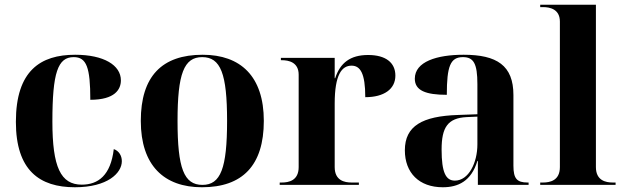

<svg xmlns="http://www.w3.org/2000/svg" viewBox="-20 -780 2634 810"><path d="M296 10C434 10 494 -50 494 -100C494 -124 481 -144 460 -151C447 -40 394 -1 325 -1C236 -1 201 -75 201 -267C201 -474 224 -539 291 -539C345 -539 361 -496 361 -359C465 -359 490 -403 490 -441C490 -505 418 -549 297 -549C151 -549 47 -482 47 -266C47 -61 147 10 296 10Z M832 10C1003 10 1093 -82 1093 -270C1093 -458 995 -549 835 -549C663 -549 574 -458 574 -270C574 -82 672 10 832 10ZM834 0C756 0 729 -70 729 -270C729 -469 756 -539 833 -539C911 -539 938 -469 938 -270C938 -70 911 0 834 0Z M1160 0H1494V-10H1463C1434 -10 1392 -18 1392 -75V-343C1392 -465 1422 -503 1463 -503C1500 -503 1521 -471 1521 -370C1600 -370 1648 -404 1648 -461C1648 -516 1607 -548 1533 -548C1458 -548 1415 -515 1394 -450H1392V-536H1165V-526H1169C1197 -526 1240 -518 1240 -465V-75C1240 -18 1198 -10 1169 -10H1160Z M1848 10C1912 10 1968 -15 1994 -101H1996V0H2210V-10H2206C2161 -10 2146 -26 2146 -81V-379C2146 -504 2076 -549 1936 -549C1823 -549 1730 -520 1730 -448C1730 -398 1776 -380 1865 -380C1865 -501 1880 -539 1933 -539C1978 -539 1994 -512 1994 -425V-298L1912 -295C1762 -290 1688 -249 1688 -146C1688 -51 1748 10 1848 10ZM1899 -18C1861 -18 1843 -52 1843 -149C1843 -243 1869 -282 1949 -286L1994 -288V-171C1994 -93 1957 -18 1899 -18Z M2259 0H2577V-10H2565C2536 -10 2494 -18 2494 -75V-760H2259V-750H2271C2299 -750 2342 -742 2342 -689V-75C2342 -18 2300 -10 2271 -10H2259Z"/></svg>

Font: Noto Serif Display
Style: Bold
Weight: 700
Designer: Monotype Design Team
Foundry: Monotype Imaging Inc.
Version: Version 2.009